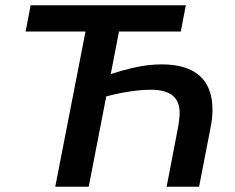

<svg xmlns="http://www.w3.org/2000/svg" viewBox="-20 -708 891 728"><path d="M382.8 -342.3 316.4 0H189.5L304.2 -588.4H77.1L96.2 -688H684.6L665.5 -588.4H431.2L399.9 -427.2Q445.8 -441.9 479.5 -449.7Q513.2 -457.5 540.3 -460.7Q567.4 -463.9 593.3 -463.9Q688 -463.9 736.8 -420.9Q785.6 -377.9 785.6 -291.5Q785.6 -259.3 778.3 -223.6L734.9 0H611.8L654.8 -223.6Q661.1 -258.3 661.1 -281.2Q661.1 -367.7 552.7 -367.7Q514.6 -367.7 470.2 -360.8Q425.8 -354 382.8 -342.3Z"/></svg>

Font: Arimo SemiBold
Style: Italic
Weight: 600
Italic angle: -12°
Version: Version 1.33